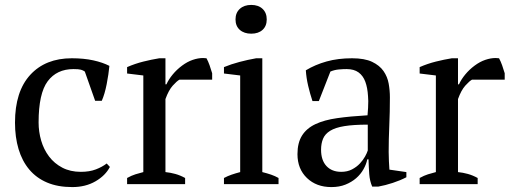

<svg xmlns="http://www.w3.org/2000/svg" viewBox="-20 -749 2080 781"><path d="M427 -70Q409 -35 368.5 -11.5Q328 12 274 12Q215 12 171.5 -6.5Q128 -25 99 -59.5Q70 -94 55.5 -142.5Q41 -191 41 -250Q41 -377 103 -444.5Q165 -512 272 -512Q321 -512 359.5 -503.5Q398 -495 425 -481Q422 -448 414 -407Q406 -366 394 -339H367L325 -458Q318 -463 309 -465.5Q300 -468 279 -468Q211 -468 174 -418.5Q137 -369 137 -251Q137 -213 147.5 -177Q158 -141 179.5 -112.5Q201 -84 233.5 -67Q266 -50 309 -50Q344 -50 370 -60Q396 -70 414 -84Z M710 -425Q699 -419 682.5 -400.5Q666 -382 653 -346V-49Q673 -47 693 -41.5Q713 -36 733 -25V0H497V-25Q515 -35 531 -40Q547 -45 563 -49V-442L497 -450V-476Q529 -490 563 -498.5Q597 -507 628 -512H653V-406H657Q666 -426 682.5 -446Q699 -466 720.5 -482Q742 -498 764 -505.5Q786 -513 806 -513Q813 -513 820 -512Q827 -499 832.5 -483.5Q838 -468 843 -451V-425Z M1113 0H891V-25Q906 -33 922 -38.5Q938 -44 957 -49V-442L891 -450V-476Q920 -488 954 -497Q988 -506 1022 -512H1047V-49Q1067 -44 1083 -38.5Q1099 -33 1113 -25ZM955.5 -627.5Q938 -643 938 -670Q938 -697 955.5 -713Q973 -729 1002 -729Q1031 -729 1048 -713Q1065 -697 1065 -670Q1065 -643 1048 -627.5Q1031 -612 1002 -612Q973 -612 955.5 -627.5Z M1368 -50Q1393 -50 1412 -60Q1431 -70 1444 -84Q1457 -98 1465 -112.5Q1473 -127 1476 -137V-242Q1418 -242 1381 -236Q1344 -230 1323 -217Q1302 -204 1294 -184.5Q1286 -165 1286 -140Q1286 -97 1308 -73.5Q1330 -50 1368 -50ZM1561 -131Q1561 -109 1562 -93Q1563 -77 1564 -59L1633 -49V-28Q1608 -15 1577.5 -5Q1547 5 1519 10H1494Q1484 -13 1482 -40.5Q1480 -68 1479 -101H1474Q1470 -81 1458.5 -60.5Q1447 -40 1428.5 -24Q1410 -8 1385 2Q1360 12 1328 12Q1267 12 1228.5 -25Q1190 -62 1190 -122Q1190 -168 1208.5 -197.5Q1227 -227 1263 -244Q1299 -261 1352 -268.5Q1405 -276 1475 -280Q1478 -311 1478 -338Q1477 -348 1477 -358Q1475 -392 1466 -416.5Q1457 -441 1438.5 -454.5Q1420 -468 1390 -468Q1376 -468 1358.5 -466.5Q1341 -465 1324 -458L1277 -338H1251Q1241 -368 1233.5 -400Q1226 -432 1224 -463Q1262 -486 1308.5 -499Q1355 -512 1412 -512Q1463 -512 1493.5 -497.5Q1524 -483 1540 -460Q1556 -437 1561 -409Q1566 -381 1566 -353Q1566 -293 1563.5 -237.5Q1561 -182 1561 -131Z M1900 -425Q1889 -419 1872.5 -400.5Q1856 -382 1843 -346V-49Q1863 -47 1883 -41.5Q1903 -36 1923 -25V0H1687V-25Q1705 -35 1721 -40Q1737 -45 1753 -49V-442L1687 -450V-476Q1719 -490 1753 -498.5Q1787 -507 1818 -512H1843V-406H1847Q1856 -426 1872.5 -446Q1889 -466 1910.5 -482Q1932 -498 1954 -505.5Q1976 -513 1996 -513Q2003 -513 2010 -512Q2017 -499 2022.5 -483.5Q2028 -468 2033 -451V-425Z"/></svg>

Font: PTSerif
Style: Regular
Weight: 400
Designer: A.Korolkova, O.Umpeleva, V.Yefimov
Foundry: ParaType Ltd
Version: Version 1.000W OFL; ttfautohint (v1.2) -l 8 -r 50 -G 200 -x 